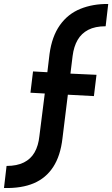

<svg xmlns="http://www.w3.org/2000/svg" viewBox="-119 -790 564 965"><path d="M130 -519Q142 -607 182 -663.5Q222 -720 285 -745.5Q348 -771 425 -770L412 -658Q359 -658 324.5 -640Q290 -622 271 -589Q252 -556 246 -509L235 -420L366 -414L353 -307L222 -314L195 -95Q185 -7 148.5 49Q112 105 51 131Q-10 157 -99 155L-86 44Q-34 44 1 26.5Q36 9 55 -24.5Q74 -58 79 -106L106 -320L34 -324L47 -431L119 -427Z"/></svg>

Font: Josefin Sans Thin SemiBold
Style: Italic
Weight: 600
Italic angle: -7°
Version: Version 2.000